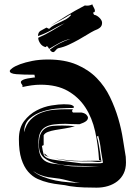

<svg xmlns="http://www.w3.org/2000/svg" viewBox="-20 -834 645 884"><path d="M346 -262Q319 -262 305.5 -263Q292 -264 281 -264Q251 -264 228 -261Q205 -258 189 -249Q173 -240 165 -223Q157 -206 157 -178Q157 -137 166.5 -117.5Q176 -98 193.5 -89.5Q211 -81 236 -79Q261 -77 292 -70Q310 -68 328 -67.5Q346 -67 364 -67H436Q386 -70 336.5 -70.5Q287 -71 247.5 -79Q208 -87 183.5 -107Q159 -127 159 -168Q159 -201 167.5 -218.5Q176 -236 190.5 -244.5Q205 -253 225 -254.5Q245 -256 268 -256Q296 -256 325 -253Q302 -246 278.5 -242.5Q255 -239 235 -235.5Q215 -232 200.5 -226.5Q186 -221 181 -211V-166L173 -162Q177 -137 180.5 -124.5Q184 -112 200 -105.5Q216 -99 251.5 -95Q287 -91 355 -82H427Q446 -82 449.5 -83.5Q453 -85 454 -85L445 -139Q443 -159 440 -175Q437 -191 432 -209Q431 -206 426 -206Q431 -189 434.5 -170Q438 -151 440.5 -134Q443 -117 444.5 -105Q446 -93 448 -91L442 -89Q440 -88 436 -88H430Q423 -88 414 -89.5Q405 -91 391 -91H358Q319 -91 286 -95Q255 -99 232 -105Q255 -100 288 -97Q323 -93 353 -93Q366 -93 380.5 -93.5Q395 -94 412 -94H445Q442 -97 438 -97H436Q432 -166 418 -229Q404 -292 373 -339.5Q342 -387 292 -415.5Q242 -444 167 -444Q146 -444 125 -441Q104 -438 82 -433Q84 -435 84 -437Q84 -442 80 -446.5Q76 -451 76 -456Q76 -462 88.5 -467.5Q101 -473 142 -478Q140 -480 139.5 -484Q139 -488 139 -490Q85 -490 55 -492.5Q25 -495 25 -507Q25 -512 37.5 -521Q50 -530 73 -538.5Q96 -547 128.5 -553.5Q161 -560 201 -560Q278 -560 333 -536.5Q388 -513 425.5 -474.5Q463 -436 486.5 -387Q510 -338 524.5 -288.5Q539 -239 546 -192.5Q553 -146 559 -112Q559 -106 559.5 -100Q560 -94 560 -86Q560 -57 549.5 -35.5Q539 -14 520.5 0.5Q502 15 477.5 22.5Q453 30 425 30Q403 30 368 29Q333 28 301 23Q280 18 255 15.5Q230 13 204 7Q178 1 153.5 -10Q129 -21 109.5 -43.5Q90 -66 78.5 -102Q67 -138 67 -193Q67 -245 91 -276.5Q115 -308 148.5 -325.5Q182 -343 217 -348.5Q252 -354 274 -354Q302 -354 311 -350Q320 -346 320 -342Q320 -339 319 -337Q294 -337 255 -335Q216 -333 179.5 -322Q143 -311 117 -288.5Q91 -266 91 -225Q100 -262 121.5 -283.5Q143 -305 171 -315.5Q199 -326 228.5 -328.5Q258 -331 282 -331H316Q312 -327 312 -323Q312 -319 316 -316H355Q371 -313 378 -305.5Q385 -298 385 -292Q385 -283 376 -276Q367 -269 346 -262ZM178 -20Q206 -9 235.5 -3Q265 3 294 5Q323 8 348 8Q328 6 308 1Q287 -4 271 -8Q254 -12 237.5 -13.5Q221 -15 203.5 -18Q186 -21 168 -27.5Q150 -34 132 -47Q151 -30 178 -20ZM188 -125Q187 -126 194 -119Q200 -113 210 -110Q205 -112 195 -115Q184 -119 184 -127ZM213 -110Q212 -110 210 -110Q211 -110 213 -110ZM225 -594Q220 -594 216 -597.5Q212 -601 209 -605Q253 -639 305 -655Q279 -650 254 -636.5Q229 -623 206 -609Q204 -613 201.5 -616.5Q199 -620 196 -622L190 -617Q174 -621 165 -634.5Q156 -648 156 -660L160 -662Q186 -673 218.5 -692Q251 -711 279 -728Q249 -714 219.5 -697Q190 -680 155 -668Q155 -685 166.5 -692Q178 -699 194 -707L206 -701Q217 -712 230.5 -719Q244 -726 257.5 -732Q271 -738 283.5 -745Q296 -752 307 -764Q305 -764 305 -768Q282 -753 259 -741Q237 -729 213 -716Q250 -738 286 -761Q323 -784 371 -809Q374 -808 381 -808Q394 -808 405 -814Q407 -807 412 -799Q417 -791 417 -784Q417 -777 408 -776L413 -766Q426 -764 438 -752Q450 -740 450 -729Q450 -715 440.5 -707Q431 -699 414 -693Q400 -686 381.5 -674.5Q363 -663 341.5 -651Q320 -639 296.5 -628Q273 -617 248 -612Q242 -610 236 -602Q230 -594 225 -594Z"/></svg>

Font: Finger Paint
Style: Regular
Weight: 400
Designer: Ralph du Carrois
Foundry: Ralph du Carrois
Version: Version 1.002